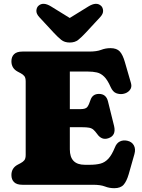

<svg xmlns="http://www.w3.org/2000/svg" viewBox="-20 -971 747 1009"><path d="M40 -649Q40 -672.5 54 -686.2Q68 -700 97.5 -700H448.5Q488.5 -700 511.5 -709Q534.5 -718 560.5 -718Q593.5 -718 609.5 -700.5Q625.5 -683 636.5 -644L668.5 -533.5Q674.5 -512.5 661.8 -497Q649 -481.5 626.5 -477.5Q608.5 -474.5 590.8 -481.2Q573 -488 561.5 -513.5Q545 -551 527.5 -568.2Q510 -585.5 489.2 -590.2Q468.5 -595 441.5 -595H347V-397.5H403Q430.5 -397.5 439 -409Q447.5 -420.5 455 -444Q465.5 -477.5 500 -477.5Q538 -477.5 547.5 -438L579.5 -309Q591.5 -258.5 549.5 -244.5Q514.5 -232.5 490.5 -267Q480 -281.5 471.2 -289.2Q462.5 -297 448.8 -299.8Q435 -302.5 409.5 -302.5H347V-186Q347 -105 426 -105H451.5Q484.5 -105 508 -111.2Q531.5 -117.5 549.5 -137Q567.5 -156.5 583.5 -195.5Q592.5 -219 609.8 -227.5Q627 -236 648.5 -231.5Q672.5 -226.5 683.2 -207.5Q694 -188.5 686.5 -161.5L656.5 -56Q645.5 -18 629.5 0Q613.5 18 580.5 18Q554.5 18 531.5 9Q508.5 0 468.5 0H97.5Q68 0 54 -13.8Q40 -27.5 40 -51Q40 -88 73 -105.5L89 -114Q100.5 -120 107.8 -128.8Q115 -137.5 115 -157V-543Q115 -562.5 107.8 -571.2Q100.5 -580 89 -586L73 -594.5Q40 -612 40 -649ZM430.5 -799Q409 -776 391.5 -761.8Q374 -747.5 346.5 -747.5Q319 -747.5 301.5 -761.8Q284 -776 262.5 -799L186.5 -881Q170 -899 171.2 -915.5Q172.5 -932 182 -940.5Q206.5 -963 248.5 -937L346.5 -876.5L444.5 -937Q486.5 -963 511 -940.5Q520.5 -932 521.8 -915.5Q523 -899 506.5 -881Z"/></svg>

Font: Fraunces 9pt S100 Black
Style: Regular
Weight: 900
Version: Version 1.000; ttfautohint (v1.8.3)